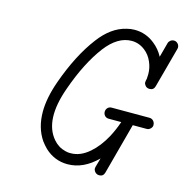

<svg xmlns="http://www.w3.org/2000/svg" viewBox="-100 -724 823 854"><g transform="rotate(15 311.5 -297.0)"><path d="M418 -38Q355 25 282 25Q222 25 177 -17Q170 -24 164 -31L152 -46Q116 -99 116 -173Q116 -236 144 -315Q192 -450 258 -537Q312 -609 380 -625Q398 -630 417 -630Q469 -630 510 -597Q538 -575 555 -543L573 -610Q575 -618 582 -623.5Q589 -629 598.5 -629Q608 -629 615.5 -621.5Q623 -614 623 -603Q623 -600 622 -597L572 -412Q567 -393 548 -393Q533 -393 526 -405Q522 -411 522 -415Q522 -421 523 -425Q524 -429 525 -434Q526 -445 526 -455Q526 -484 514 -511Q502 -539 479 -557Q451 -579 417 -579Q353 -579 298 -507Q237 -426 192 -298Q136 -141 202 -64Q225 -37 258 -29Q270 -26 276.5 -26Q283 -26 284 -26Q328 -26 369 -62Q405 -93 434 -146Q452 -180 465 -218H407Q396 -218 389 -225.5Q382 -233 382 -243.5Q382 -254 389 -261.5Q396 -269 407 -269H582Q589 -269 594.5 -265.5Q600 -262 603.5 -256Q607 -250 607 -241.5Q607 -233 599.5 -225.5Q592 -218 582 -218H518L455 17Q450 36 431 36Q424 36 418 32.5Q412 29 408.5 23Q405 17 405 12Q405 7 406 4Z"/></g></svg>

Font: TT2020Base
Style: Italic
Weight: 400
Italic angle: -15°
Version: Version 0.2.000